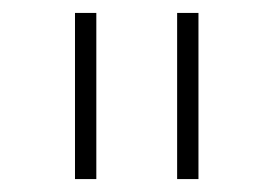

<svg xmlns="http://www.w3.org/2000/svg" viewBox="-20 -760 424 297"><path d="M96 -483V-740H129V-483ZM254 -483V-740H287V-483Z"/></svg>

Font: IBM Plex Sans KR ExtLt
Style: Regular
Weight: 200
Designer: Mike Abbink; Paul van der Laan; Pieter van Rosmalen; Wujin Sim; Chorong Kim; Dohee Lee;
Foundry: Sandoll Inc.
Version: Version 1.002